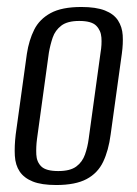

<svg xmlns="http://www.w3.org/2000/svg" viewBox="-20 -523 393 550"><path d="M141 7Q99 7 74 -3Q49 -13 36.5 -31.5Q24 -50 22.5 -77Q21 -104 25 -138L57 -369Q63 -408 78 -438Q93 -468 125 -485.5Q157 -503 213 -503Q255 -503 280.5 -493Q306 -483 318 -464.5Q330 -446 331.5 -422Q333 -398 329 -369L297 -138Q291 -92 275.5 -59.5Q260 -27 228 -10Q196 7 141 7ZM147 -33Q181 -33 198.5 -46Q216 -59 223.5 -80.5Q231 -102 234 -125L268 -372Q272 -395 270.5 -415.5Q269 -436 255.5 -449.5Q242 -463 207 -463Q173 -463 155.5 -449.5Q138 -436 131 -415.5Q124 -395 120 -372L86 -125Q83 -102 84 -80.5Q85 -59 98.5 -46Q112 -33 147 -33Z"/></svg>

Font: Alumni Sans
Style: Italic
Weight: 400
Italic angle: -8°
Version: Version 1.016